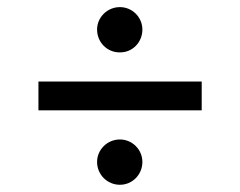

<svg xmlns="http://www.w3.org/2000/svg" viewBox="-20 -551 668 534"><path d="M541 -324.2H86.9V-244.1H541ZM313.5 -37.1C348.1 -37.1 376 -65.4 376 -100.6C376 -134.8 348.1 -163.1 313.5 -163.1C278.3 -163.1 250 -134.8 250 -100.6C250 -65.4 278.3 -37.1 313.5 -37.1ZM313.5 -405.3C348.1 -404.8 376 -433.1 376 -468.8C376 -502.9 348.1 -531.2 313.5 -531.2C278.3 -531.2 250 -502.9 250 -468.8C250 -433.1 278.3 -404.8 313.5 -405.3Z"/></svg>

Font: Raveo Display Display
Style: Regular
Weight: 400
Designer: Jakub Foglar, Rasmus Andersson (Inter)
Foundry: Jakubfoglar.com
Version: Version 1.100;Glyphs 3.2.3 (3260)